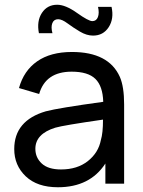

<svg xmlns="http://www.w3.org/2000/svg" viewBox="-20 -774 603 809"><path d="M201 -634H144Q134 -685 156.5 -719.5Q179 -754 221 -754Q256 -754 304.5 -719.5Q353 -685 369 -685Q386 -685 392.5 -702Q399 -719 393 -745H450Q461 -695 438 -659.5Q415 -624 372 -624Q345 -624 316.5 -641Q288 -658 264.5 -675.5Q241 -693 225 -693Q207 -693 200.5 -676.5Q194 -660 201 -634ZM485 -450Q503 -409 503 -334V0H424V-85Q359 15 224 15Q137 15 88.5 -31Q40 -77 40 -146Q40 -266 173 -305Q226 -319 415 -345Q413 -411 382 -441.5Q351 -472 282 -472Q172 -472 145 -378L60 -403Q80 -476 136.5 -515.5Q193 -555 283 -555Q438 -555 485 -450ZM237 -60Q306 -60 350.5 -95.5Q395 -131 405 -184Q414 -213 414 -270Q247 -246 213 -236Q129 -210 129 -147Q129 -110 156 -85Q183 -60 237 -60Z"/></svg>

Font: Manrope Medium
Style: Medium
Weight: 500
Designer: Mikhail Sharanda
Foundry: Mikhail Sharanda
Version: Version 4.000;hotconv 1.0.109;makeotfexe 2.5.65596